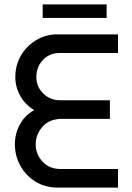

<svg xmlns="http://www.w3.org/2000/svg" viewBox="-20 -857 603 877"><path d="M245 0Q186 0 142 -27.5Q98 -55 73 -100Q48 -145 48 -198Q48 -246 70.5 -288Q93 -330 136 -354Q94 -380 72 -420Q50 -460 50 -505Q50 -559 75.5 -603Q101 -647 145 -673.5Q189 -700 242 -700H519V-615H253Q206 -615 176 -583Q146 -551 146 -505Q146 -461 177.5 -430Q209 -399 255 -399H482V-314H262Q206 -314 174.5 -278.5Q143 -243 143 -198Q143 -153 174 -119Q205 -85 258 -85H519V0ZM175 -775V-837H467V-775Z"/></svg>

Font: MuseoModerno
Style: Regular
Weight: 400
Designer: Pablo Cosgaya, Héctor Gatti, Marcela Romero, and the Authors of The MuseoModerno Project.
Foundry: Omnibus-Type Team
Version: Version 1.001